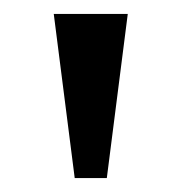

<svg xmlns="http://www.w3.org/2000/svg" viewBox="-20 -734 260 275"><path d="M87 -479 57 -714H163L133 -479Z"/></svg>

Font: Noto Serif Vithkuqi
Style: Regular
Weight: 400
Version: Version 1.005